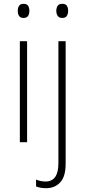

<svg xmlns="http://www.w3.org/2000/svg" viewBox="-20 -745 448 1006"><path d="M103 -725Q121 -725 127.5 -714.5Q134 -704 134 -688Q134 -672 127 -661.5Q120 -651 103 -651Q87 -651 80 -661.5Q73 -672 73 -688Q73 -704 80 -714.5Q87 -725 103 -725ZM122 -529V0H84V-529ZM275 -688Q275 -704 282 -714.5Q289 -725 306 -725Q324 -725 330.5 -714.5Q337 -704 337 -688Q337 -672 330 -661.5Q323 -651 306 -651Q290 -651 282.5 -661.5Q275 -672 275 -688ZM222 241Q205 241 192 238.5Q179 236 169 232V196Q181 201 193.5 203.5Q206 206 219 206Q286 206 286 110V-529H324V113Q324 180 295.5 210.5Q267 241 222 241Z"/></svg>

Font: Noto Sans Ethiopic SemiCondensed ExtraLight
Style: Regular
Weight: 200
Width: 4
Designer: Monotype Design Team
Foundry: Monotype Imaging Inc.
Version: Version 2.102; ttfautohint (v1.8.4.7-5d5b)